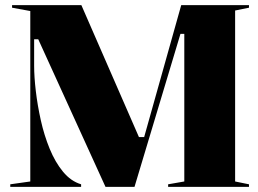

<svg xmlns="http://www.w3.org/2000/svg" viewBox="-20 -728 1004 748"><path d="M20 0V-10L98 -21V-685L27 -698V-708H297L530 -174L513 -194H548L536 -174L686 -708H950V-698L896 -687V-21L950 -10V0H635V-10L698 -21V-596H683L504 0H391L129 -575H113V-472Q113 -429 119.5 -373.5Q126 -318 139 -259.5Q152 -201 173.5 -148.5Q195 -96 225.5 -59Q256 -22 296 -10V0Z"/></svg>

Font: Kalnia SemiBold
Style: Regular
Weight: 600
Designer: Frida Medrano
Foundry: Frida Medrano
Version: Version 1.105